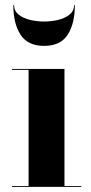

<svg xmlns="http://www.w3.org/2000/svg" viewBox="-20 -729 356 749"><path d="M35 -709Q35 -686 53 -671.8Q71 -657.5 98 -651.2Q125 -645 152 -645Q179 -645 206 -651.2Q233 -657.5 251 -671.8Q269 -686 269 -709H272Q272 -637 244 -593.5Q216 -550 152 -550Q88.5 -550 60.2 -593.5Q32 -637 32 -709ZM26.5 -3.5H91.5V-456.5H26.5V-460H231.5V-3.5H297V0H26.5Z"/></svg>

Font: Bodoni* 48pt
Style: Bold
Weight: 700
Version: Version 2.3